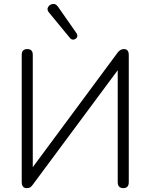

<svg xmlns="http://www.w3.org/2000/svg" viewBox="-20 -964 776 990"><path d="M118 6Q92 6 92 -26V-681Q92 -711 121 -711Q149 -711 149 -681V-102L586 -692Q600 -711 619 -711Q644 -711 644 -680V-25Q644 6 616 6Q587 6 587 -25V-602L150 -13Q143 -3 136.5 1.5Q130 6 118 6ZM340 -769 233 -899Q220 -914 228 -927.5Q236 -941 252 -943.5Q268 -946 280 -928L375 -792Q382 -780 376.5 -771Q371 -762 360 -760Q349 -758 340 -769Z"/></svg>

Font: Nunito Light
Style: Regular
Weight: 300
Designer: Vernon Adams
Foundry: Vernon Adams
Version: Version 3.601; ttfautohint (v1.8.2.53-6de2)